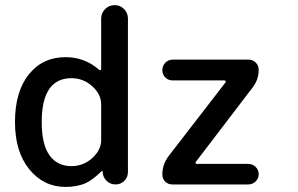

<svg xmlns="http://www.w3.org/2000/svg" viewBox="-20 -779 1176 757"><path d="M39.1 -297.9Q39.1 -418 93.8 -485.8Q148.4 -553.7 238.3 -553.7Q314.5 -553.7 372.1 -502.9Q374 -502 376.5 -502.9Q378.9 -503.9 378.9 -506.8V-706.1Q378.9 -727.5 394.5 -743.2Q410.2 -758.8 432.1 -758.8Q454.1 -758.8 469.2 -743.2Q484.4 -727.5 484.4 -706.1V-100.6Q484.4 -80.1 470.2 -65.9Q456.1 -51.8 435.5 -51.8Q415 -51.8 400.4 -65.9Q385.7 -80.1 384.8 -100.6V-102.5Q384.8 -104.5 383.3 -105Q381.8 -105.5 380.9 -104.5Q348.6 -72.3 319.3 -57.6Q285.2 -42 238.3 -42Q152.3 -42 95.7 -111.3Q39.1 -180.7 39.1 -297.9ZM378.9 -367.2Q378.9 -407.2 343.8 -439Q308.6 -470.7 261.7 -470.7Q144.5 -470.7 144.5 -297.9Q144.5 -209 175.3 -166.5Q206.1 -124 261.7 -124Q308.6 -124 343.8 -155.8Q378.9 -187.5 378.9 -226.6ZM661.1 -543.9H960.9Q976.6 -543.9 988.3 -532.2Q1000 -520.5 1000 -503.9Q1000 -464.8 975.6 -433.6L752 -140.6Q750 -138.7 751 -135.7Q752 -132.8 755.9 -132.8H959Q975.6 -132.8 987.8 -121.1Q1000 -109.4 1000 -92.3Q1000 -75.2 987.8 -63.5Q975.6 -51.8 959 -51.8H659.2Q642.6 -51.8 631.3 -63Q620.1 -74.2 620.1 -90.8Q620.1 -129.9 643.6 -162.1L869.1 -454.1Q871.1 -456.1 869.6 -459Q868.2 -461.9 865.2 -461.9H661.1Q643.6 -461.9 631.8 -473.6Q620.1 -485.4 620.1 -502.4Q620.1 -519.5 631.8 -531.7Q643.6 -543.9 661.1 -543.9Z"/></svg>

Font: Gen Jyuu GothicX Medium
Style: Regular
Weight: 500
Designer: Ryoko NISHIZUKA (kana &amp; ideographs); Paul D. Hunt (Latin, Greek &amp; Cyrillic); Wenlong ZHANG (bopomofo); Sandoll C
Version: Version 1.058.20140828